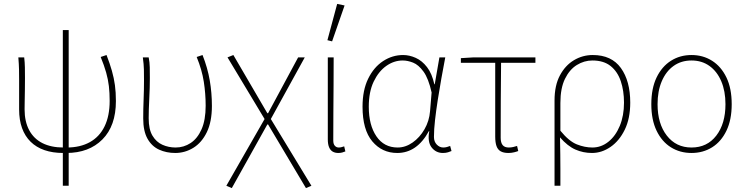

<svg xmlns="http://www.w3.org/2000/svg" viewBox="-20 -772 3824 984"><path d="M304 12Q250 12 208 -2.5Q166 -17 137 -45.5Q108 -74 93 -115.5Q78 -157 78 -211V-360Q78 -389 77.5 -415.5Q77 -442 74 -478H104Q107 -453 107.5 -427.5Q108 -402 108 -372Q108 -340 107.5 -308Q107 -276 106.5 -250.5Q106 -225 106 -212Q106 -149 129.5 -105Q153 -61 197.5 -38.5Q242 -16 306 -16ZM320 12 322 -16Q391 -16 440.5 -43.5Q490 -71 516 -124.5Q542 -178 542 -255Q542 -296 538 -330.5Q534 -365 524 -400.5Q514 -436 496 -480L526 -490Q543 -446 553.5 -409Q564 -372 569 -335.5Q574 -299 574 -254Q574 -127 505 -57.5Q436 12 320 12ZM302 180V-618H332V180Z M878 12Q833 12 795.5 -5Q758 -22 736 -61Q714 -100 714 -165Q714 -214 716 -262.5Q718 -311 718 -360Q718 -389 717.5 -415.5Q717 -442 712 -478H742Q747 -453 747.5 -427.5Q748 -402 748 -372Q748 -323 745 -265.5Q742 -208 742 -166Q742 -109 761.5 -76.5Q781 -44 812.5 -30Q844 -16 880 -16Q922 -16 957 -39Q992 -62 1013 -109.5Q1034 -157 1034 -230Q1034 -292 1024.5 -353Q1015 -414 988 -480L1018 -490Q1044 -424 1055 -360Q1066 -296 1066 -229Q1066 -148 1040 -94.5Q1014 -41 971 -14.5Q928 12 878 12Z M1168 192 1140 180 1336 -162 1146 -478 1176 -490 1350 -192H1354L1508 -478H1542L1368 -162L1576 180L1548 192L1354 -134H1350Z M1714 12Q1697 12 1685 5Q1673 -2 1666.5 -17.5Q1660 -33 1660 -58V-478H1690Q1690 -406 1689.5 -335.5Q1689 -265 1688.5 -194.5Q1688 -124 1688 -52Q1688 -34 1696 -25Q1704 -16 1716 -16Q1723 -16 1729 -17.5Q1735 -19 1744 -22L1750 4Q1743 7 1734 9.5Q1725 12 1714 12ZM1682 -560 1658 -566 1708 -752 1746 -744Z M2016 12Q1938 12 1888 -47.5Q1838 -107 1838 -225Q1838 -310 1867 -369Q1896 -428 1943.5 -459Q1991 -490 2046 -490Q2078 -490 2110.5 -475.5Q2143 -461 2168.5 -428Q2194 -395 2206 -340H2208L2232 -478H2262Q2252 -426 2242 -370Q2232 -314 2223.5 -259.5Q2215 -205 2209.5 -156.5Q2204 -108 2204 -70Q2204 -46 2218.5 -31Q2233 -16 2252 -16Q2261 -16 2270.5 -18.5Q2280 -21 2287 -24L2294 2Q2287 5 2276 8.5Q2265 12 2250 12Q2214 12 2192 -16.5Q2170 -45 2180 -100H2178Q2117 12 2016 12ZM2018 -16Q2058 -16 2094.5 -41.5Q2131 -67 2155.5 -109.5Q2180 -152 2184 -202L2192 -298Q2176 -370 2150.5 -405Q2125 -440 2097 -451Q2069 -462 2044 -462Q1999 -462 1959.5 -434Q1920 -406 1895 -353.5Q1870 -301 1870 -225Q1870 -131 1909 -73.5Q1948 -16 2018 -16Z M2586 12Q2561 12 2546 3.5Q2531 -5 2524.5 -23.5Q2518 -42 2518 -72V-450H2342V-474L2408 -478H2724V-450H2548Q2547 -353 2546.5 -258Q2546 -163 2546 -66Q2546 -41 2556 -28.5Q2566 -16 2588 -16Q2599 -16 2610 -18.5Q2621 -21 2630 -24L2636 2Q2629 5 2615 8.5Q2601 12 2586 12Z M2822 180V-257Q2822 -334 2849.5 -385.5Q2877 -437 2921.5 -463.5Q2966 -490 3018 -490Q3114 -490 3162 -423.5Q3210 -357 3210 -246Q3210 -165 3182 -107.5Q3154 -50 3109 -19Q3064 12 3014 12Q2969 12 2929 -5.5Q2889 -23 2850 -68Q2851 -20 2851.5 18Q2852 56 2852 94Q2852 132 2852 180ZM3016 -16Q3061 -16 3098 -45.5Q3135 -75 3156.5 -127Q3178 -179 3178 -246Q3178 -307 3161.5 -356Q3145 -405 3109.5 -433.5Q3074 -462 3016 -462Q2974 -462 2936.5 -439Q2899 -416 2875.5 -368Q2852 -320 2852 -244V-102Q2896 -48 2936.5 -32Q2977 -16 3016 -16Z M3524 12Q3465 12 3418.5 -17Q3372 -46 3345 -102Q3318 -158 3318 -238Q3318 -319 3345 -375Q3372 -431 3418.5 -460.5Q3465 -490 3524 -490Q3583 -490 3629.5 -460.5Q3676 -431 3703 -375Q3730 -319 3730 -238Q3730 -158 3703 -102Q3676 -46 3629.5 -17Q3583 12 3524 12ZM3524 -16Q3604 -16 3651 -77Q3698 -138 3698 -238Q3698 -305 3676.5 -355.5Q3655 -406 3616 -434Q3577 -462 3524 -462Q3471 -462 3432 -434Q3393 -406 3371.5 -355.5Q3350 -305 3350 -238Q3350 -138 3397.5 -77Q3445 -16 3524 -16Z"/></svg>

Font: Source Sans 3 Variable
Style: Regular
Weight: 200
Designer: Paul D. Hunt
Foundry: Adobe Systems Incorporated
Version: Version 3.026